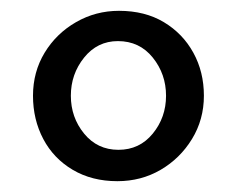

<svg xmlns="http://www.w3.org/2000/svg" viewBox="-20 -736 437 355"><path d="M197 -401Q150 -401 114.5 -422Q79 -443 60 -479Q41 -515 41 -559Q41 -603 62.5 -638.5Q84 -674 120.5 -695Q157 -716 200 -716Q248 -716 283 -695Q318 -674 337.5 -638.5Q357 -603 357 -559Q357 -515 335 -479Q313 -443 277 -422Q241 -401 197 -401ZM199 -459Q238 -459 262.5 -489Q287 -519 287 -559Q287 -599 262.5 -629.5Q238 -660 198 -660Q160 -660 135.5 -629.5Q111 -599 111 -559Q111 -519 135.5 -489Q160 -459 199 -459Z"/></svg>

Font: Lora Medium
Style: Regular
Weight: 500
Designer: Olga Karpushina, Alexei Vanyashin (Cyrillic)
Foundry: Cyreal
Version: Version 3.004